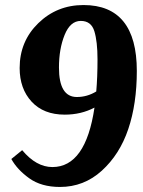

<svg xmlns="http://www.w3.org/2000/svg" viewBox="-20 -730 568 762"><path d="M68 -134Q124 -67 188 -67Q320 -67 355 -303Q302 -275 237 -275Q153 -275 105.5 -326.5Q58 -378 58 -460Q58 -566 132 -638Q206 -710 311.5 -710Q417 -710 470 -644.5Q523 -579 523 -448.5Q523 -318 489 -217.5Q455 -117 384 -52.5Q313 12 218 12Q144 12 96 -22.5Q48 -57 25 -99ZM285 -345Q326 -345 362 -367Q367 -424 367 -494.5Q367 -565 354.5 -606Q342 -647 300.5 -647Q259 -647 236.5 -591.5Q214 -536 214 -462Q214 -345 285 -345Z"/></svg>

Font: Oleo Script Swash Caps
Style: Regular
Weight: 400
Designer: Soytutype
Foundry: Soytutype
Version: Version 1.002